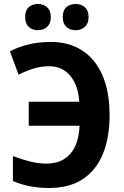

<svg xmlns="http://www.w3.org/2000/svg" viewBox="-20 -935 621 965"><path d="M226.6 -602.1Q186 -602.1 147.9 -590.1Q109.9 -578.1 73.2 -559.6L29.8 -677.2Q75.2 -700.2 125.2 -712.2Q175.3 -724.1 234.4 -724.1Q302.7 -724.6 357.4 -700.4Q412.1 -676.3 450.9 -629.4Q489.7 -582.5 510.3 -513.9Q530.8 -445.3 530.8 -355.5Q530.8 -244.6 497.6 -162.6Q464.4 -80.6 397 -35.4Q329.6 9.8 226.6 9.8Q174.8 9.8 130.4 1.2Q85.9 -7.3 44.9 -25.4V-150.4Q89.4 -133.8 130.9 -123.3Q172.4 -112.8 213.4 -112.8Q252.4 -112.8 282.5 -125.2Q312.5 -137.7 333.5 -162.1Q354.5 -186.5 366.2 -221.9Q377.9 -257.3 379.9 -303.2H124.5V-423.8H378.4Q376 -461.9 365.5 -494.1Q355 -526.4 335.9 -550.8Q316.9 -575.2 289.6 -588.6Q262.2 -602.1 226.6 -602.1ZM106.4 -848.6Q106.4 -882.8 124.5 -898.9Q142.6 -915 170.4 -915Q198.2 -915 216.8 -898.4Q235.4 -881.8 235.4 -848.6Q235.4 -816.9 216.8 -800Q198.2 -783.2 170.4 -783.2Q142.6 -783.2 124.5 -799.8Q106.4 -816.4 106.4 -848.6ZM295.4 -848.6Q295.4 -882.8 313.5 -898.9Q331.5 -915 360.4 -915Q388.2 -915 406.7 -898.4Q425.3 -881.8 425.3 -848.6Q425.3 -816.9 406.7 -800Q388.2 -783.2 360.4 -783.2Q331.5 -783.2 313.5 -800Q295.4 -816.9 295.4 -848.6Z"/></svg>

Font: Open Sans SemiCondensed
Style: Bold
Weight: 700
Width: 4
Designer: Monotype Design Team
Foundry: Monotype Imaging Inc.
Version: Version 3.003